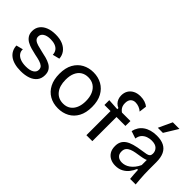

<svg xmlns="http://www.w3.org/2000/svg" viewBox="3 -1396 2053 2053"><g transform="rotate(45 1030.0 -369.0)"><path d="M271 13Q217 13 175 1.5Q133 -10 105 -31.5Q77 -53 62 -83Q47 -113 46 -149L123 -169Q121 -136 139.5 -111.5Q158 -87 192.5 -74Q227 -61 276 -61Q335 -61 367.5 -81Q400 -101 400 -136Q400 -164 382 -179.5Q364 -195 332.5 -204.5Q301 -214 258 -222Q222 -230 186 -240Q150 -250 120.5 -266.5Q91 -283 73 -310Q55 -337 55 -377Q55 -424 80 -458Q105 -492 151 -511Q197 -530 261 -530Q325 -530 370 -510.5Q415 -491 441 -456Q467 -421 470 -374L391 -354Q390 -387 373.5 -410Q357 -433 327 -444.5Q297 -456 257 -456Q204 -456 173 -436Q142 -416 142 -381Q142 -355 160.5 -339Q179 -323 211 -314Q243 -305 282 -296Q322 -288 358.5 -278Q395 -268 424 -252Q453 -236 470 -209.5Q487 -183 487 -142Q487 -91 460 -56.5Q433 -22 384.5 -4.5Q336 13 271 13Z M834 13Q760 13 703.5 -19.5Q647 -52 615.5 -113Q584 -174 584 -261Q584 -351 617.5 -410.5Q651 -470 707 -500Q763 -530 832 -530Q904 -530 960.5 -498.5Q1017 -467 1050 -406.5Q1083 -346 1083 -257Q1083 -168 1050.5 -108Q1018 -48 961.5 -17.5Q905 13 834 13ZM838 -62Q886 -62 920.5 -85.5Q955 -109 973.5 -152Q992 -195 992 -254Q992 -315 972.5 -359.5Q953 -404 917 -428.5Q881 -453 830 -453Q783 -453 748.5 -431Q714 -409 695 -366.5Q676 -324 676 -263Q676 -169 719.5 -115.5Q763 -62 838 -62Z M1253 0V-365H1161V-438L1290 -430V-447Q1265 -457 1248.5 -474.5Q1232 -492 1223.5 -515Q1215 -538 1215 -564Q1215 -606 1233.5 -637Q1252 -668 1286.5 -686Q1321 -704 1369 -704Q1407 -704 1437.5 -693.5Q1468 -683 1488 -666L1477 -581Q1458 -599 1431 -609.5Q1404 -620 1377 -620Q1344 -620 1323 -599Q1302 -578 1302 -534Q1302 -509 1309 -491Q1316 -473 1327.5 -460.5Q1339 -448 1351 -440H1479L1478 -365H1343V0Z M1701 13Q1659 13 1625 -3.5Q1591 -20 1571 -52.5Q1551 -85 1551 -135Q1551 -172 1564.5 -200Q1578 -228 1606.5 -248Q1635 -268 1680 -281Q1725 -294 1790 -303Q1827 -308 1850.5 -313Q1874 -318 1885 -329.5Q1896 -341 1896 -364Q1896 -402 1870 -428Q1844 -454 1788 -454Q1759 -454 1729 -444Q1699 -434 1676.5 -410.5Q1654 -387 1648 -345L1564 -373Q1572 -409 1590.5 -438Q1609 -467 1638 -487.5Q1667 -508 1705.5 -519Q1744 -530 1791 -530Q1856 -530 1899.5 -508Q1943 -486 1964.5 -440.5Q1986 -395 1986 -324V-209Q1986 -178 1987.5 -141.5Q1989 -105 1992 -68.5Q1995 -32 1998 0H1914Q1911 -32 1908.5 -64Q1906 -96 1905 -128H1892Q1877 -91 1852 -59Q1827 -27 1789.5 -7Q1752 13 1701 13ZM1728 -61Q1750 -61 1772.5 -68Q1795 -75 1817.5 -91Q1840 -107 1860.5 -132Q1881 -157 1897 -192V-292L1923 -287Q1907 -271 1880.5 -263Q1854 -255 1822 -250Q1790 -245 1758 -239.5Q1726 -234 1699.5 -223.5Q1673 -213 1657 -194Q1641 -175 1641 -142Q1641 -102 1665 -81.5Q1689 -61 1728 -61ZM1814 -596H1737L1809 -751H1909Z"/></g></svg>

Font: Bricolage Grotesque
Style: Regular
Weight: 400
Designer: Mathieu Triay
Foundry: Atelier Triay
Version: Version 1.001;gftools[0.9.33.dev8+g029e19f]